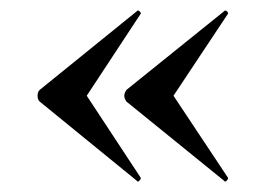

<svg xmlns="http://www.w3.org/2000/svg" viewBox="-20 -417 508 363"><path d="M51 -236Q51 -243 55 -247L239 -396Q239 -397 241 -397Q243 -397 245 -394.5Q247 -392 246 -391L144 -236L246 -81Q247 -79 243.5 -75.5Q240 -72 239 -75L55 -225Q51 -229 51 -236ZM215 -236Q215 -241 219 -247L404 -396Q404 -397 406 -397Q408 -397 410 -394.5Q412 -392 411 -391L308 -236L411 -81Q412 -79 408.5 -75.5Q405 -72 404 -75L219 -225Q215 -231 215 -236Z"/></svg>

Font: Cormorant Unicase SemiBold
Style: Regular
Weight: 600
Designer: Christian Thalmann (Catharsis Fonts)
Foundry: Catharsis Fonts
Version: Version 4.000